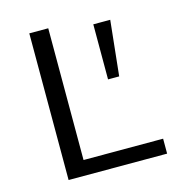

<svg xmlns="http://www.w3.org/2000/svg" viewBox="-100 -745 770 832"><g transform="rotate(-15 285.0 -329.0)"><path d="M191 -67H548V0H106V-658H191ZM460 -624 434 -377H384V-624Z"/></g></svg>

Font: EauTestText Medium
Style: Regular
Weight: 500
Designer: Christian Thalmann (Catharsis Fonts)
Version: Version 0.001;PS 000.001;hotconv 1.0.88;makeotf.lib2.5.64775